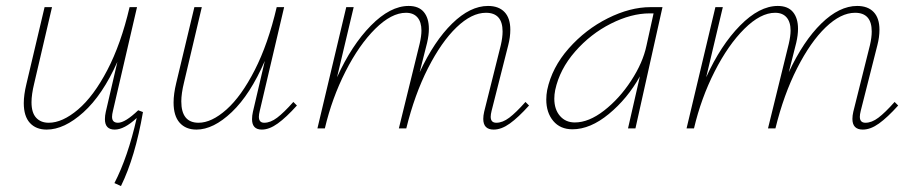

<svg xmlns="http://www.w3.org/2000/svg" viewBox="-20 -432 3070 646"><path d="M461 -55Q435 96 387 194L365 184Q410 97 440 -35Q398 4 366 4Q333 4 333 -31Q333 -43 336 -56L375 -224Q325 -112 260.5 -54Q196 4 137 4Q101 4 80.5 -18.5Q60 -41 60 -85Q60 -113 69 -150L130 -408H155L95 -151Q86 -114 86 -88Q86 -53 101.5 -36Q117 -19 144 -19Q190 -19 242.5 -63.5Q295 -108 341 -196Q387 -284 416 -408H441L360 -59Q357 -47 357 -39Q357 -19 377 -19Q401 -19 445 -61Z M979 -77Q943 -37 914.5 -16.5Q886 4 861 4Q828 4 828 -31Q828 -43 831 -56L871 -227Q822 -114 760 -55Q698 4 641 4Q605 4 584.5 -19Q564 -42 564 -87Q564 -116 573 -153L634 -408H659L599 -154Q590 -117 590 -91Q590 -19 648 -19Q692 -19 742 -63.5Q792 -108 837 -196Q882 -284 911 -408H936L854 -59Q851 -47 851 -39Q851 -19 869 -19Q890 -19 912.5 -36Q935 -53 967 -89Z M1760 -77Q1724 -37 1695.5 -16.5Q1667 4 1641 4Q1606 4 1606 -32Q1606 -43 1609 -56L1665 -280Q1671 -306 1671 -326Q1671 -389 1615 -389Q1567 -389 1516 -340Q1465 -291 1420 -202.5Q1375 -114 1347 0H1322L1392 -285Q1398 -311 1398 -329Q1398 -358 1384.5 -373.5Q1371 -389 1346 -389Q1297 -389 1242.5 -335Q1188 -281 1142.5 -191.5Q1097 -102 1073 0H1048L1145 -408H1170L1114 -172Q1163 -280 1228 -346Q1293 -412 1355 -412Q1389 -412 1406 -391.5Q1423 -371 1423 -335Q1423 -314 1417 -288L1392 -189Q1441 -294 1501.5 -353Q1562 -412 1622 -412Q1658 -412 1677.5 -391.5Q1697 -371 1697 -332Q1697 -307 1690 -280L1634 -59Q1631 -47 1631 -39Q1631 -19 1650 -19Q1671 -19 1693.5 -36Q1716 -53 1748 -89Z M2209 -408 2118 0H2093L2133 -175Q2091 -100 2028.5 -48.5Q1966 3 1906 3Q1865 3 1841.5 -25Q1818 -53 1818 -97Q1818 -113 1821 -129Q1837 -205 1893.5 -269Q1950 -333 2025 -370.5Q2100 -408 2169 -408ZM2155 -278 2179 -387H2166Q2104 -387 2035.5 -352.5Q1967 -318 1915 -258.5Q1863 -199 1848 -129Q1845 -114 1845 -100Q1845 -64 1864 -42Q1883 -20 1914 -20Q1961 -20 2012.5 -60Q2064 -100 2103.5 -160.5Q2143 -221 2155 -278Z M3002 -77Q2966 -37 2937.5 -16.5Q2909 4 2883 4Q2848 4 2848 -32Q2848 -43 2851 -56L2907 -280Q2913 -306 2913 -326Q2913 -389 2857 -389Q2809 -389 2758 -340Q2707 -291 2662 -202.5Q2617 -114 2589 0H2564L2634 -285Q2640 -311 2640 -329Q2640 -358 2626.5 -373.5Q2613 -389 2588 -389Q2539 -389 2484.5 -335Q2430 -281 2384.5 -191.5Q2339 -102 2315 0H2290L2387 -408H2412L2356 -172Q2405 -280 2470 -346Q2535 -412 2597 -412Q2631 -412 2648 -391.5Q2665 -371 2665 -335Q2665 -314 2659 -288L2634 -189Q2683 -294 2743.5 -353Q2804 -412 2864 -412Q2900 -412 2919.5 -391.5Q2939 -371 2939 -332Q2939 -307 2932 -280L2876 -59Q2873 -47 2873 -39Q2873 -19 2892 -19Q2913 -19 2935.5 -36Q2958 -53 2990 -89Z"/></svg>

Font: Ysabeau Infant Extralight
Style: Italic
Weight: 200
Italic angle: -12°
Designer: Christian Thalmann (Catharsis Fonts)
Version: Version 0.003